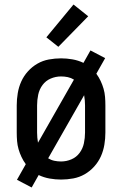

<svg xmlns="http://www.w3.org/2000/svg" viewBox="-20 -786 540 849"><path d="M120 43 55 9 94 -60Q83 -75 75 -92Q67 -109 62 -126.5Q57 -144 55.5 -162.5Q54 -181 54 -200V-320Q54 -347 58.5 -374Q63 -401 74 -425.5Q85 -450 103.5 -470.5Q122 -491 145.5 -504.5Q169 -518 196 -523Q223 -528 250 -528Q275 -528 300.5 -523.5Q326 -519 349 -508L380 -563L445 -529L406 -460Q417 -445 425 -428Q433 -411 438 -393.5Q443 -376 444.5 -357.5Q446 -339 446 -320V-200Q446 -173 441.5 -146Q437 -119 426 -94.5Q415 -70 396.5 -49.5Q378 -29 354.5 -15.5Q331 -2 304 3Q277 8 250 8Q225 8 199.5 3.5Q174 -1 151 -12ZM148 -155 307 -434Q294 -442 279.5 -445Q265 -448 250 -448Q226 -448 204 -438.5Q182 -429 168 -410Q154 -391 149 -367.5Q144 -344 144 -320V-200Q144 -189 145 -177.5Q146 -166 148 -155ZM250 -72Q274 -72 296 -81.5Q318 -91 332 -110Q346 -129 351 -152.5Q356 -176 356 -200V-320Q356 -331 355 -342.5Q354 -354 352 -365L193 -86Q206 -78 220.5 -75Q235 -72 250 -72ZM238 -579 185 -621 305 -766 370 -714Z"/></svg>

Font: Iosevka Custom Medium
Style: Regular
Weight: 500
Monospace: yes
Designer: Belleve Invis
Foundry: Belleve Invis
Version: Version 32.5.0; ttfautohint (v1.8.4)